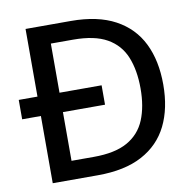

<svg xmlns="http://www.w3.org/2000/svg" viewBox="-79 -779 860 858"><g transform="rotate(-10 351.5 -350.0)"><path d="M7 -305V-393H383V-305ZM92 0V-700H297Q419 -700 498.5 -657Q578 -614 616.5 -535.5Q655 -457 655 -349Q655 -241 616.5 -163Q578 -85 498.5 -42.5Q419 0 297 0ZM192 -84H293Q390 -84 446.5 -116Q503 -148 527.5 -207.5Q552 -267 552 -349Q552 -432 527.5 -492Q503 -552 446.5 -584Q390 -616 293 -616H192Z"/></g></svg>

Font: DM Sans 12pt Medium
Style: Regular
Weight: 500
Version: Version 4.004;gftools[0.9.30]